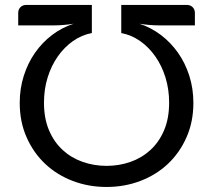

<svg xmlns="http://www.w3.org/2000/svg" viewBox="-20 -736 848 764"><path d="M404 8Q332.5 8 269.5 -16Q206.5 -40 159.8 -84Q113 -128 85.8 -189.8Q58.5 -251.5 58.5 -326.5Q58.5 -384 74.8 -434.8Q91 -485.5 119.5 -526.2Q148 -567 187.2 -596.8Q226.5 -626.5 273 -641.5Q254 -638.5 234 -636.8Q214 -635 195.5 -635H52.5V-685Q52.5 -698.5 61.5 -707.5Q70.5 -716.5 85.5 -716.5H345.5V-604.5Q305 -597 270.2 -572.5Q235.5 -548 209.8 -511.2Q184 -474.5 169.5 -427.5Q155 -380.5 155 -327.5Q155 -264.5 175.2 -217.2Q195.5 -170 229.8 -138.8Q264 -107.5 309 -91.8Q354 -76 404 -76Q454 -76 499 -91.8Q544 -107.5 578.2 -138.8Q612.5 -170 632.8 -217.2Q653 -264.5 653 -327.5Q653 -380.5 638.5 -427.5Q624 -474.5 598.2 -511.2Q572.5 -548 537.8 -572.5Q503 -597 462.5 -604.5V-716.5H722.5Q737.5 -716.5 746.5 -707.5Q755.5 -698.5 755.5 -685V-635H612.5Q593.5 -635 573.8 -636.8Q554 -638.5 535 -641.5Q581 -626.5 620.2 -596.8Q659.5 -567 688.2 -526.2Q717 -485.5 733.2 -434.8Q749.5 -384 749.5 -326.5Q749.5 -251.5 722.2 -189.8Q695 -128 648.2 -84Q601.5 -40 538.5 -16Q475.5 8 404 8Z"/></svg>

Font: Lato
Style: Regular
Weight: 400
Designer: Lukasz Dziedzic with Adam Twardoch and Botio Nikoltchev
Foundry: tyPoland Lukasz Dziedzic
Version: Version 2.015; 2015-08-06; http://www.latofonts.com/